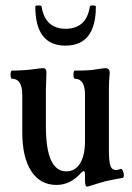

<svg xmlns="http://www.w3.org/2000/svg" viewBox="-20 -670 486 707"><path d="M300 17Q296 17 294.5 10.5Q293 4 293 -5V-28Q293 -40 288 -40Q285 -40 277 -32Q239 11 188 11Q128 11 95 -40Q62 -91 62 -183V-321Q62 -380 24 -380Q21 -380 19.5 -387.5Q18 -395 19.5 -402.5Q21 -410 24 -410Q45 -410 67 -411.5Q89 -413 103 -415Q121 -417 126.5 -418Q132 -419 139 -419Q151 -419 151 -403Q151 -386 150 -368.5Q149 -351 149 -340V-205Q149 -39 224 -39Q257 -39 275 -68.5Q293 -98 293 -150V-321Q293 -380 256 -380Q252 -380 251 -387.5Q250 -395 251 -402.5Q252 -410 256 -410Q282 -410 302 -411Q322 -412 336 -415Q352 -417 357.5 -418Q363 -419 368 -419Q384 -419 384 -402Q381 -370 381 -340V-120Q381 -75 386.5 -59.5Q392 -44 408 -44Q415 -44 424 -48Q429 -49 432.5 -41Q436 -33 436 -24.5Q436 -16 432 -15Q425 -14 404 -10Q383 -6 366 -2Q348 3 335.5 7Q323 11 310 15Q304 17 300 17ZM221 -502Q110 -502 110 -646Q110 -650 121 -650Q134 -650 133 -646Q140 -604 162.5 -584Q185 -564 222 -564Q258 -564 281 -583.5Q304 -603 311 -646Q311 -650 322 -650Q333 -650 333 -646Q333 -502 221 -502Z"/></svg>

Font: Junicode Two Beta Condensed Medium
Style: Regular
Weight: 500
Width: 3
Designer: Peter S. Baker
Foundry: Briery Creek Software
Version: Version 1.053; ttfautohint (v1.8.4)